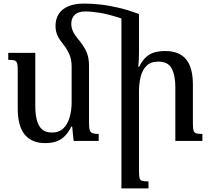

<svg xmlns="http://www.w3.org/2000/svg" viewBox="-20 -787 1177 1072"><path d="M290 -643Q290 -681 308 -709Q326 -737 361.5 -752Q397 -767 450 -767Q493 -767 542 -761.5Q591 -756 645 -743Q699 -730 756 -709L729 -653Q681 -677 631.5 -692.5Q582 -708 537 -715.5Q492 -723 456 -723Q416 -723 397 -704Q378 -685 378 -654Q378 -640 382 -626.5Q386 -613 393.5 -600Q401 -587 412 -574Q445 -535 461 -501.5Q477 -468 477 -421V-98Q477 -72 481.5 -59.5Q486 -47 497.5 -43Q509 -39 531 -39V0H391L383 -80H378Q361 -46 340.5 -26Q320 -6 294 3Q268 12 232 12Q158 12 118.5 -35Q79 -82 79 -182V-392Q79 -420 76 -432.5Q73 -445 62 -449Q51 -453 26 -453V-492H177V-196Q177 -151 185.5 -117.5Q194 -84 214 -65.5Q234 -47 270 -47Q310 -47 334 -70.5Q358 -94 369 -133Q380 -172 380 -216V-417Q380 -458 364.5 -489.5Q349 -521 332 -541Q313 -564 301.5 -587.5Q290 -611 290 -643ZM1110 -39V0H959V-301Q959 -366 938.5 -404.5Q918 -443 865 -443Q821 -443 797.5 -419Q774 -395 765 -357Q756 -319 756 -276V167Q756 193 759 206Q762 219 773.5 222.5Q785 226 809 226V265H658V-709H756V-491Q756 -471 755 -452.5Q754 -434 752 -414H757Q776 -452 798 -470.5Q820 -489 846 -495.5Q872 -502 904 -502Q980 -502 1018.5 -456.5Q1057 -411 1057 -313V-100Q1057 -73 1060 -60Q1063 -47 1074.5 -43Q1086 -39 1110 -39Z"/></svg>

Font: Noto Serif Armenian
Style: Regular
Weight: 400
Designer: Monotype Design Team
Foundry: Monotype Imaging Inc.
Version: Version 2.007